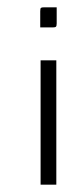

<svg xmlns="http://www.w3.org/2000/svg" viewBox="-20 -365 220 525"><path d="M134 -200V140H91V-200ZM135 -345V-301Q135 -294 133 -292Q131 -290 124 -290H90V-334Q90 -342 92 -343.5Q94 -345 101 -345Z"/></svg>

Font: Glametrix
Style: Light
Weight: 300
Designer: gluk
Foundry: gluk
Version: Version 0.40